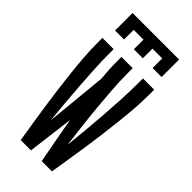

<svg xmlns="http://www.w3.org/2000/svg" viewBox="-293 -1020 1085 1085"><g transform="rotate(45 250.0 -477.5)"><path d="M125 0Q116 -58 106.5 -116Q97 -174 88.5 -232Q80 -290 72.5 -348Q65 -406 58.5 -464.5Q52 -523 47.5 -581.5Q43 -640 43 -698V-735H133V-698Q133 -636 136.5 -573.5Q140 -511 144.5 -448.5Q149 -386 154.5 -324Q160 -262 166 -199L202 -567Q199 -600 197 -632.5Q195 -665 195 -698V-735H285V-698Q285 -632 290 -565.5Q295 -499 301 -433Q307 -367 315 -301Q323 -235 331 -169Q338 -235 344 -301Q350 -367 355 -433Q360 -499 363.5 -565.5Q367 -632 367 -698V-735H457V-698Q457 -640 452.5 -581.5Q448 -523 441.5 -464.5Q435 -406 427.5 -348Q420 -290 411.5 -232Q403 -174 393.5 -116Q384 -58 375 0H293Q280 -69 267 -138.5Q254 -208 242 -277L207 0ZM64 -815V-955H436V-815H364V-892H286V-815H214V-892H136V-815Z"/></g></svg>

Font: Iosevka Bendy Medium
Style: Regular
Weight: 500
Monospace: yes
Designer: Belleve Invis
Foundry: Belleve Invis
Version: Version 30.1.2